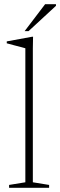

<svg xmlns="http://www.w3.org/2000/svg" viewBox="-20 -889 285 909"><path d="M135.5 -26 212.5 -13.5V0H23V-13.5L100 -26V-660.5Q93.5 -662.5 80.2 -666Q67 -669.5 49.2 -674Q31.5 -678.5 12 -684V-693L131.5 -715H136.5L135.5 -660.5ZM96.5 -741.5 193.5 -869H245V-861.5L115 -741.5Z"/></svg>

Font: Newsreader 16pt 16pt ExtraLight
Style: Regular
Weight: 250
Version: Version 1.003